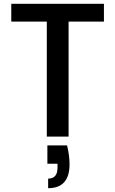

<svg xmlns="http://www.w3.org/2000/svg" viewBox="-20 -715 604 1005"><path d="M524 -695V-602H339V0H225V-602H39V-695ZM344 145Q344 270 232 270V220Q281 220 281 163V142H228V46H331Q344 99 344 145Z"/></svg>

Font: Poppins Medium A&M
Style: Regular
Weight: 500
Designer: Ninad Kale (Devanagari), Jonny Pinhorn (Latin)
Foundry: Indian Type Foundry
Version: 4.004